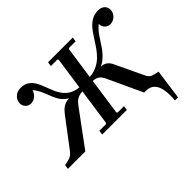

<svg xmlns="http://www.w3.org/2000/svg" viewBox="-216 -957 1439 1439"><g transform="rotate(-45 503.0 -237.5)"><path d="M800 -35H964L931 205H898Q904 143 896 96.5Q888 50 863.5 25Q839 0 795 0ZM332 0 337 -35H406L414 -42L498 -628L491 -635H423L428 -670H690L685 -635H616L608 -628L524 -42L531 -35H598L593 0ZM-32 0 -27 -35Q4 -39 29 -48Q54 -57 76 -87L237 -300Q256 -325 272 -339Q288 -353 306.5 -360Q325 -367 349.5 -368.5Q374 -370 409 -370H486L481 -335Q454 -335 433.5 -331.5Q413 -328 395 -316Q377 -304 358 -278L153 0ZM482 -340Q422 -340 383.5 -353Q345 -366 321 -387.5Q297 -409 282.5 -437Q268 -465 257 -494.5Q246 -524 232.5 -552.5Q219 -581 198 -605Q188 -573 166 -557Q144 -541 121 -541Q94 -541 77 -559Q60 -577 60 -601Q60 -633 84 -656.5Q108 -680 145 -680Q186 -680 211.5 -663Q237 -646 253 -618.5Q269 -591 281 -558Q293 -525 307 -492Q321 -459 342.5 -431.5Q364 -404 398.5 -387Q433 -370 486 -370ZM777 0 648 -278Q636 -303 622 -315Q608 -327 589 -331Q570 -335 542 -335L547 -370H622Q668 -370 694.5 -366.5Q721 -363 738.5 -348.5Q756 -334 771 -300L872 -87Q886 -56 911 -47.5Q936 -39 964 -35L959 0ZM543 -340 547 -370Q601 -370 640.5 -387Q680 -404 708.5 -431.5Q737 -459 759.5 -492Q782 -525 802.5 -558Q823 -591 846 -618.5Q869 -646 898.5 -663Q928 -680 968 -680Q1002 -680 1020.5 -661.5Q1039 -643 1038 -615Q1037 -585 1013.5 -563Q990 -541 960 -541Q938 -541 919.5 -557Q901 -573 900 -605Q866 -577 842 -541.5Q818 -506 795 -470.5Q772 -435 741 -405.5Q710 -376 663 -358Q616 -340 543 -340Z"/></g></svg>

Font: Brygada 1918 SemiBold
Style: Italic
Weight: 600
Italic angle: -8°
Designer: Mateusz Machalski | Borys Kosmynka | Przemek Hoffer
Foundry: NIEPODLEGLA 2018
Version: Version 3.006